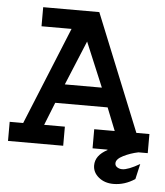

<svg xmlns="http://www.w3.org/2000/svg" viewBox="-51 -615 689 802"><g transform="rotate(5 293.0 -214.0)"><path d="M558.6 47.9 543.9 112.3Q501 140.6 454.1 140.6Q417 140.6 392.1 120.1Q367.2 99.6 367.2 70.3Q367.2 28.3 417 2V0H354.5V-80.1H440.4L402.3 -175.8H182.6L144.5 -80.1H231.4V0H0V-80.1H56.6L223.6 -489.3H97.7V-569.3H333L531.2 -80.1H585.9V0H546.9Q513.7 6.8 484.4 21.5Q455.1 36.1 455.1 53.7Q455.1 64.5 464.4 70.3Q473.6 76.2 485.4 76.2Q509.8 76.2 558.6 47.9ZM371.1 -255.9 293 -442.4 215.8 -255.9Z"/></g></svg>

Font: Thabit-Bold
Style: Bold
Weight: 700
Designer: Regenerated by Nadim Shaikli
Foundry: MAK Alagha
Version: 0.01